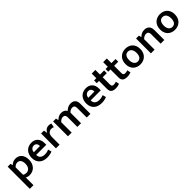

<svg xmlns="http://www.w3.org/2000/svg" viewBox="433 -2367 4341 4341"><g transform="rotate(-45 2603.0 -196.5)"><path d="M278 10Q249 10 222.5 3Q196 -4 178 -16V230H61V-478H152L166 -422Q194 -449 230 -466.5Q266 -484 312 -484Q406 -484 460.5 -421.5Q515 -359 515 -247Q515 -183 495.5 -135Q476 -87 443.5 -54.5Q411 -22 368 -6Q325 10 278 10ZM282 -393Q246 -393 219 -375.5Q192 -358 178 -341V-105Q195 -91 217 -84.5Q239 -78 263 -78Q287 -78 310 -87Q333 -96 351.5 -115.5Q370 -135 381.5 -166.5Q393 -198 393 -244Q393 -310 365.5 -351.5Q338 -393 282 -393Z M1029 -211H706V-207Q706 -142 746.5 -110Q787 -78 853 -78Q892 -78 922.5 -85Q953 -92 981 -104L1004 -21Q975 -8 935 1Q895 10 842 10Q789 10 742.5 -4Q696 -18 661 -48Q626 -78 605.5 -124Q585 -170 585 -234Q585 -290 602 -336Q619 -382 650 -415Q681 -448 725 -466Q769 -484 822 -484Q917 -484 973 -426Q1029 -368 1029 -265ZM908 -293Q908 -314 903 -333.5Q898 -353 887 -368Q876 -383 858.5 -391.5Q841 -400 817 -400Q772 -400 743 -370Q714 -340 708 -291Z M1126 0V-475H1217L1232 -386Q1249 -427 1286 -455.5Q1323 -484 1378 -484Q1402 -484 1420 -479Q1438 -474 1450 -468L1430 -372Q1419 -378 1403 -382.5Q1387 -387 1364 -387Q1313 -387 1278 -352Q1243 -317 1243 -241V0Z M1629 0H1511V-475H1602L1617 -412Q1650 -445 1688 -464.5Q1726 -484 1776 -484Q1826 -484 1860 -464.5Q1894 -445 1911 -409Q1945 -444 1986 -464Q2027 -484 2076 -484Q2151 -484 2190 -443Q2229 -402 2229 -326V0H2111V-310Q2111 -348 2093 -370Q2075 -392 2038 -392Q2009 -392 1980 -378Q1951 -364 1928 -338Q1929 -331 1929 -325.5Q1929 -320 1929 -313V0H1811V-310Q1811 -348 1793 -370Q1775 -392 1738 -392Q1709 -392 1680.5 -376.5Q1652 -361 1629 -334Z M2771 -211H2448V-207Q2448 -142 2488.5 -110Q2529 -78 2595 -78Q2634 -78 2664.5 -85Q2695 -92 2723 -104L2746 -21Q2717 -8 2677 1Q2637 10 2584 10Q2531 10 2484.5 -4Q2438 -18 2403 -48Q2368 -78 2347.5 -124Q2327 -170 2327 -234Q2327 -290 2344 -336Q2361 -382 2392 -415Q2423 -448 2467 -466Q2511 -484 2564 -484Q2659 -484 2715 -426Q2771 -368 2771 -265ZM2650 -293Q2650 -314 2645 -333.5Q2640 -353 2629 -368Q2618 -383 2600.5 -391.5Q2583 -400 2559 -400Q2514 -400 2485 -370Q2456 -340 2450 -291Z M3141 -389H3010V-151Q3010 -117 3026.5 -104.5Q3043 -92 3069 -92Q3089 -92 3111 -96Q3133 -100 3148 -107L3166 -23Q3147 -15 3114.5 -7.5Q3082 0 3045 0Q2964 0 2928.5 -33Q2893 -66 2893 -132V-389H2821V-475H2893V-623H3010V-475H3141Z M3507 -389H3376V-151Q3376 -117 3392.5 -104.5Q3409 -92 3435 -92Q3455 -92 3477 -96Q3499 -100 3514 -107L3532 -23Q3513 -15 3480.5 -7.5Q3448 0 3411 0Q3330 0 3294.5 -33Q3259 -66 3259 -132V-389H3187V-475H3259V-623H3376V-475H3507Z M4064 -241Q4064 -182 4045.5 -135Q4027 -88 3994 -56Q3961 -24 3917 -7Q3873 10 3822 10Q3771 10 3727.5 -6Q3684 -22 3652 -52.5Q3620 -83 3602 -128Q3584 -173 3584 -231Q3584 -291 3602.5 -338.5Q3621 -386 3654 -418Q3687 -450 3731 -467Q3775 -484 3826 -484Q3877 -484 3920.5 -468.5Q3964 -453 3996 -422Q4028 -391 4046 -346Q4064 -301 4064 -241ZM3942 -236Q3942 -279 3932 -309.5Q3922 -340 3905.5 -359Q3889 -378 3867.5 -387Q3846 -396 3823 -396Q3800 -396 3779 -388.5Q3758 -381 3742 -362.5Q3726 -344 3716 -313Q3706 -282 3706 -236Q3706 -194 3716 -164.5Q3726 -135 3742.5 -115.5Q3759 -96 3780.5 -87Q3802 -78 3825 -78Q3847 -78 3868.5 -86Q3890 -94 3906 -112Q3922 -130 3932 -160.5Q3942 -191 3942 -236Z M4281 0H4163V-475H4255L4270 -412Q4304 -446 4343 -465Q4382 -484 4430 -484Q4507 -484 4549 -441.5Q4591 -399 4591 -321V0H4473V-307Q4473 -345 4453.5 -368.5Q4434 -392 4395 -392Q4366 -392 4336 -376.5Q4306 -361 4281 -335Z M5170 -241Q5170 -182 5151.5 -135Q5133 -88 5100 -56Q5067 -24 5023 -7Q4979 10 4928 10Q4877 10 4833.5 -6Q4790 -22 4758 -52.5Q4726 -83 4708 -128Q4690 -173 4690 -231Q4690 -291 4708.5 -338.5Q4727 -386 4760 -418Q4793 -450 4837 -467Q4881 -484 4932 -484Q4983 -484 5026.5 -468.5Q5070 -453 5102 -422Q5134 -391 5152 -346Q5170 -301 5170 -241ZM5048 -236Q5048 -279 5038 -309.5Q5028 -340 5011.5 -359Q4995 -378 4973.5 -387Q4952 -396 4929 -396Q4906 -396 4885 -388.5Q4864 -381 4848 -362.5Q4832 -344 4822 -313Q4812 -282 4812 -236Q4812 -194 4822 -164.5Q4832 -135 4848.5 -115.5Q4865 -96 4886.5 -87Q4908 -78 4931 -78Q4953 -78 4974.5 -86Q4996 -94 5012 -112Q5028 -130 5038 -160.5Q5048 -191 5048 -236Z"/></g></svg>

Font: Mukta Vaani SemiBold
Style: Regular
Weight: 600
Designer: Noopur Datye, Girish Dalvi, Yashodeep Gholap, Pallavi Karambelkar
Foundry: Ek Type
Version: Version 2.538;PS 1.000;hotconv 16.6.51;makeotf.lib2.5.65220;